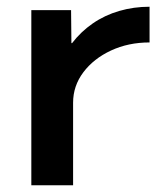

<svg xmlns="http://www.w3.org/2000/svg" viewBox="-20 -550 483 570"><path d="M73 0V-520H191L192 -422H194Q220 -456 255.5 -480.5Q291 -505 334 -517.5Q377 -530 424 -530V-424Q361 -424 309.5 -400Q258 -376 227.5 -335.5Q197 -295 197 -245V0Z"/></svg>

Font: M PLUS 2 SemiBold
Style: Regular
Weight: 600
Designer: Coji Morishita
Foundry: UNDERFOREST DESIGN
Version: Version 1.001